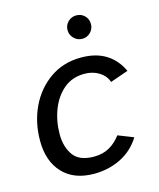

<svg xmlns="http://www.w3.org/2000/svg" viewBox="-107 -768 709 856"><g transform="rotate(-15 247.5 -339.5)"><path d="M222 12Q129 12 77.5 -43Q26 -98 26 -192Q26 -277 59.5 -347.5Q93 -418 154.5 -461Q216 -504 298 -504Q366 -504 412 -475.5Q458 -447 483 -393L400 -364Q390 -394 361 -412Q332 -430 294 -430Q237 -430 198 -397Q159 -364 138.5 -311Q118 -258 118 -197Q118 -140 145.5 -101Q173 -62 241 -62Q282 -62 312.5 -79.5Q343 -97 365 -127L436 -99Q402 -44 345.5 -16Q289 12 222 12ZM326 -583Q304 -583 288 -599Q272 -615 272 -637Q272 -660 288 -675.5Q304 -691 326 -691Q349 -691 364.5 -675.5Q380 -660 380 -637Q380 -615 364.5 -599Q349 -583 326 -583Z"/></g></svg>

Font: Atkinson Hyperlegible
Style: Italic
Weight: 400
Italic angle: -12°
Designer: Elliott Scott, Megan Eiswerth, Linus Boman, Theodore Petrosky
Foundry: Braille Institute
Version: Version 1.006; ttfautohint (v1.8.3)